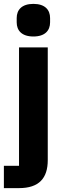

<svg xmlns="http://www.w3.org/2000/svg" viewBox="-29 -769 335 989"><path d="M143 -581C203 -581 229 -612 229 -654V-676C229 -718 203 -749 143 -749C83 -749 57 -718 57 -676V-654C57 -612 83 -581 143 -581ZM69 -525V85H-9V200H69C172 200 217 149 217 56V-525Z"/></svg>

Font: Braiins Sans
Style: Bold
Weight: 700
Designer: Mike Abbink, Paul van der Laan, Pieter van Rosmalen, Jiri Chlebus, Lubos Buracinsky
Foundry: Bold Monday, Sudetype
Version: Version 1.000;hotconv 1.0.109;makeotfexe 2.5.65596